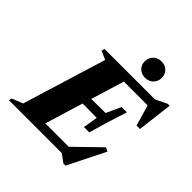

<svg xmlns="http://www.w3.org/2000/svg" viewBox="-280 -1044 1248 1248"><g transform="rotate(45 344.5 -420.0)"><path d="M220.5 -627.5 161 -654 167 -675H424.5L218.5 0H-37.5L-31 -21L43.5 -50.5ZM617.5 -637.5 644 -614H310.5L331 -675H631L710 -713.5H727.5L698 -470H666.5ZM504.5 40.5 449.5 0H124.5L145.5 -61H488.5L430 -39.5L626 -230L652.5 -216.5L524 40.5ZM480.5 -221.5H431.5L448 -322.5L231.5 -324.5L249.5 -383.5L466.5 -385.5L512.5 -486.5H561.5L519 -354ZM485 -728.5Q451.5 -728.5 430 -749.8Q408.5 -771 408.5 -802.5Q408.5 -835.5 430.2 -857.8Q452 -880 487 -880Q520.5 -880 542 -858.8Q563.5 -837.5 563.5 -805Q563.5 -772.5 541.8 -750.5Q520 -728.5 485 -728.5Z"/></g></svg>

Font: Newsreader 24pt ExtraBold
Style: Italic
Weight: 800
Italic angle: -17°
Designer: Hugues Gentile
Foundry: Production Type
Version: Version 1.003